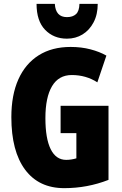

<svg xmlns="http://www.w3.org/2000/svg" viewBox="-20 -968 633 998"><path d="M295 -418H544V-33Q434 10 314 10Q182 10 110.5 -86Q39 -182 39 -359Q39 -474 75.5 -555.5Q112 -637 181 -680.5Q250 -724 347 -724Q403 -724 450.5 -711.5Q498 -699 533 -679L486 -540Q427 -578 353 -578Q285 -578 250.5 -520Q216 -462 216 -354Q216 -248 243.5 -192.5Q271 -137 324 -137Q350 -137 377 -145V-276H295ZM488 -948Q488 -893 466.5 -852Q445 -811 409 -789Q373 -767 328 -767Q259 -767 214.5 -813Q170 -859 170 -948H265Q269 -879 328 -879Q358 -879 375 -894.5Q392 -910 393 -948Z"/></svg>

Font: Noto Sans Khmer UI ExtraCondensed Black
Style: Regular
Weight: 900
Width: 2
Designer: Danh Hong and the Monotype Design Team
Foundry: Monotype Imaging Inc.
Version: Version 2.002; ttfautohint (v1.8.4.7-5d5b)